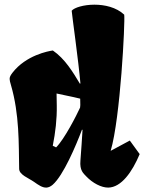

<svg xmlns="http://www.w3.org/2000/svg" viewBox="-20 -808 629 837"><path d="M63.5 -71.8C64 -45.9 104 -32.2 128.4 -15.1C147.5 -1.5 165 10.7 182.6 9.8C191.4 9.3 200.2 5.4 209.5 -2.4C255.9 -42.5 311.5 -173.8 337.4 -242.7L339.8 -241.7C336.9 -196.8 334.5 -157.2 330.6 -107.9C326.7 -64.5 343.8 -52.2 356 -39.1C383.3 -10.3 421.9 10.3 452.1 9.8C508.8 8.8 556.2 -58.1 588.9 -136.2L545.9 -195.3L462.4 -150.4C504.9 -292.5 525.9 -714.4 521.5 -744.1C486.8 -776.4 436.5 -787.6 391.6 -787.6C344.7 -787.6 303.7 -774.9 292.5 -761.2C293.9 -741.7 322.3 -541 330.6 -444.3L328.1 -443.4C297.9 -493.7 263.2 -551.8 210.4 -587.9C191.4 -585.4 93.3 -567.4 34.2 -490.7C24.9 -478.5 22 -471.7 22 -463.9C22 -457.5 23.9 -450.2 27.8 -437C64.9 -309.6 61.5 -181.6 63.5 -71.8ZM210 -172.4C221.7 -231.4 228.5 -288.6 227.5 -348.1L226.6 -400.4C257.8 -393.1 290.5 -387.7 329.6 -377.9C330.1 -336.9 330.6 -358.4 329.1 -338.9C313.5 -304.7 260.7 -201.2 224.6 -165.5Z"/></svg>

Font: Fruktur
Style: Regular
Weight: 400
Designer: Viktoriya Grabowska
Foundry: Viktoriya Grabowska
Version: Version 1.002